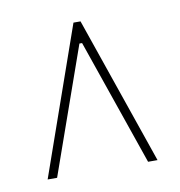

<svg xmlns="http://www.w3.org/2000/svg" viewBox="-49 -745 393 420"><g transform="rotate(-10 147.0 -535.0)"><path d="M269 -371.1H248L150.9 -651.9H145L45.9 -371.1H24.9L140.1 -699.2H155.8Z"/></g></svg>

Font: Moniqa Black Paragraph
Style: Regular
Weight: 900
Designer: Rajesh Rajput
Foundry: Rajesh Rajput
Version: Version 1.000